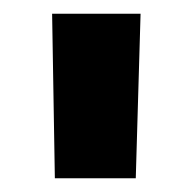

<svg xmlns="http://www.w3.org/2000/svg" viewBox="-20 -700 279 280"><path d="M178 -440 185 -680H56L60 -440Z"/></svg>

Font: Sunflower
Style: Bold
Weight: 700
Designer: JIKJI
Foundry: JIKJI
Version: Version 1.00